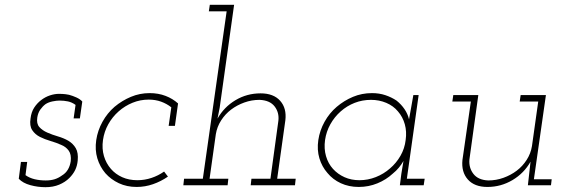

<svg xmlns="http://www.w3.org/2000/svg" viewBox="-20 -770 2345 798"><path d="M58 -27 67 -97H93L86 -42Q103 -30 124.5 -25Q146 -20 170 -20Q191 -20 207 -25Q223 -30 238 -41Q253 -50 262 -65Q271 -80 274 -100Q277 -128 265.5 -144Q254 -160 234 -168Q214 -177 190 -184Q166 -191 146 -201Q126 -211 114 -229Q102 -247 107 -278Q110 -304 122 -322.5Q134 -341 151 -354Q168 -367 187.5 -373.5Q207 -380 226 -380Q228 -380 240 -379.5Q252 -379 267 -376Q282 -372 297.5 -365Q313 -358 322 -348L312 -278H286L294 -334Q279 -345 262.5 -348.5Q246 -352 227 -352Q215 -352 198 -348.5Q181 -345 169 -337Q157 -328 147.5 -314.5Q138 -301 135 -282Q131 -256 143.5 -242Q156 -228 176.5 -219Q197 -210 221 -203Q245 -196 264 -185Q284 -173 295 -154Q306 -135 303 -103Q301 -81 292.5 -63.5Q284 -46 268 -30Q251 -13 226 -2.5Q201 8 169 8Q137 8 106 -0.5Q75 -9 58 -27Z M678 -36Q649 -16 616 -4.5Q583 7 548 7Q507 7 474 -8.5Q441 -24 418 -50Q395 -77 384.5 -112Q374 -147 380 -188Q386 -228 406 -264Q426 -300 456 -326Q487 -352 524 -367.5Q561 -383 602 -383Q638 -383 668 -371.5Q698 -360 720 -340L707 -247H681L692 -324Q673 -339 649.5 -347.5Q626 -356 598 -356Q563 -356 531 -343Q499 -330 473 -307Q447 -284 430 -253.5Q413 -223 408 -188Q403 -152 412 -121.5Q421 -91 441 -68Q460 -46 488 -33.5Q516 -21 551 -21Q581 -21 609.5 -30.5Q638 -40 662 -57Z M1025 -27H1104L1137 -268Q1141 -302 1121.5 -327.5Q1102 -353 1059 -355Q1026 -355 995.5 -344Q965 -333 940.5 -314.5Q916 -296 899 -269.5Q882 -243 877 -212L851 -27H929L926 0H742L745 -27H823L922 -723H848L852 -750H953L893 -322L884 -277Q911 -325 958.5 -353.5Q1006 -382 1063 -382Q1117 -382 1144.5 -351Q1172 -320 1166 -270L1132 -27H1209L1206 0H1022Z M1303 -188Q1309 -228 1329 -264Q1349 -300 1379.5 -326Q1410 -352 1447 -367.5Q1484 -383 1526 -383Q1556 -383 1581.5 -374.5Q1607 -366 1628 -352Q1648 -336 1661.5 -316Q1675 -296 1680 -274Q1684 -299 1689 -324Q1694 -349 1698 -375H1720L1671 -27H1745L1741 0H1642L1648 -47Q1650 -61 1652.5 -74.5Q1655 -88 1657 -101Q1649 -87 1638 -73.5Q1627 -60 1612 -48Q1585 -23 1548.5 -8Q1512 7 1471 7Q1430 7 1396.5 -8.5Q1363 -24 1341 -51Q1318 -77 1307.5 -112Q1297 -147 1303 -188ZM1331 -188Q1326 -152 1335 -121Q1344 -90 1364 -68Q1384 -46 1412 -33.5Q1440 -21 1474 -21Q1509 -21 1542 -34Q1575 -47 1601 -70Q1627 -92 1644.5 -122.5Q1662 -153 1666 -188Q1671 -223 1662.5 -253.5Q1654 -284 1634 -307Q1615 -330 1585.5 -342.5Q1556 -355 1522 -355Q1486 -355 1454 -342.5Q1422 -330 1396 -307Q1370 -284 1353 -253.5Q1336 -223 1331 -188Z M2174 0 2180 -53 2185 -98Q2158 -50 2110 -21.5Q2062 7 2006 7Q1952 7 1924.5 -24Q1897 -55 1902 -105L1937 -348H1860L1864 -375H1968L1931 -107Q1928 -73 1947.5 -47.5Q1967 -22 2009 -20Q2042 -20 2072.5 -31Q2103 -42 2127.5 -60.5Q2152 -79 2169 -105.5Q2186 -132 2191 -163L2217 -348H2140L2144 -375H2249L2199 -25H2273L2270 0Z"/></svg>

Font: Josefin Slab Light
Style: Italic
Weight: 300
Italic angle: -12°
Designer: Santiago Orozco
Foundry: Typemade
Version: Version 2.000